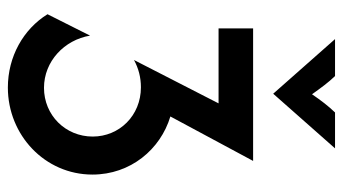

<svg xmlns="http://www.w3.org/2000/svg" viewBox="-216 -662 889 498"><g transform="rotate(90 229.0 -413.5)"><path d="M223.6 -677.1 365.3 -837.5H272.2C254.9 -819.4 241.7 -802.1 225 -777.8C207.6 -802.1 195.1 -819.4 177.8 -837.5H81.9ZM207.6 11.1C330.6 11.1 433.3 -84.7 433.3 -208.3C433.3 -306.9 368.1 -384.7 282.6 -410.4L397.9 -625H54.2V-535.4H248.6L136.1 -316C157.6 -327.8 181.2 -334 206.9 -334C280.6 -334 334.7 -277.8 334.7 -209C334.7 -138.2 279.2 -82.6 208.3 -82.6C139.6 -82.6 84 -135.4 72.9 -202.1L17.4 -91.7C56.2 -29.2 127.1 11.1 207.6 11.1Z"/></g></svg>

Font: Afacad Medium
Style: Regular
Weight: 500
Designer: Kristian Moeller
Foundry: Dicotype
Version: Version 1.000